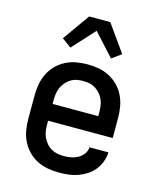

<svg xmlns="http://www.w3.org/2000/svg" viewBox="-117 -855 783 950"><g transform="rotate(15 275.0 -380.5)"><path d="M277 12Q248 12 219 7Q190 2 164 -11Q138 -24 117.5 -45Q97 -66 84 -92Q71 -118 66 -147Q61 -176 61 -205V-325Q61 -354 66 -382.5Q71 -411 83.5 -437Q96 -463 116.5 -484Q137 -505 163 -518.5Q189 -532 217.5 -537Q246 -542 275 -542Q304 -542 332.5 -537Q361 -532 387 -518.5Q413 -505 433.5 -484Q454 -463 466.5 -437Q479 -411 484 -382.5Q489 -354 489 -325V-222H158V-205Q158 -188 160 -171.5Q162 -155 169 -139.5Q176 -124 187 -110.5Q198 -97 212.5 -88.5Q227 -80 243.5 -76.5Q260 -73 277 -73Q296 -73 314.5 -76.5Q333 -80 349.5 -89Q366 -98 377.5 -113.5Q389 -129 390 -148H487Q486 -124 477.5 -100.5Q469 -77 453.5 -57.5Q438 -38 417.5 -24.5Q397 -11 374 -2.5Q351 6 326.5 9Q302 12 277 12ZM158 -308H392V-325Q392 -342 390 -358.5Q388 -375 381.5 -390.5Q375 -406 364 -419Q353 -432 339 -441Q325 -450 308.5 -453.5Q292 -457 275 -457Q258 -457 241.5 -453.5Q225 -450 211 -441Q197 -432 186 -419Q175 -406 168.5 -390.5Q162 -375 160 -358.5Q158 -342 158 -325ZM171 -600 123 -635 221 -773H329L427 -635L379 -600L275 -714Z"/></g></svg>

Font: Lode Dark
Style: Bold
Weight: 700
Monospace: yes
Designer: Belleve Invis
Foundry: Belleve Invis
Version: Version 29.2.0; ttfautohint (v1.8.3)